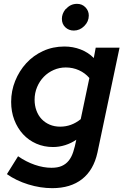

<svg xmlns="http://www.w3.org/2000/svg" viewBox="-20 -761 646 999"><path d="M16 0ZM256 4Q209 4 169 -13.5Q129 -31 100 -62.5Q71 -94 54.5 -137Q38 -180 38 -231Q38 -288 59 -340Q80 -392 116.5 -432Q153 -472 204 -495.5Q255 -519 315 -519Q360 -519 400 -503.5Q440 -488 468 -459Q470 -473 473 -486Q476 -499 478 -513H602Q573 -376 544.5 -240Q516 -104 487 33Q467 124 407 171Q347 218 252 218Q190 218 127 198.5Q64 179 16 145Q30 122 45 98.5Q60 75 74 52Q116 81 161 96.5Q206 112 248 112Q280 112 301.5 102.5Q323 93 337.5 75Q352 57 361 29.5Q370 2 377 -34Q351 -16 319.5 -6Q288 4 256 4ZM160 -242Q160 -212 169.5 -186Q179 -160 196.5 -141.5Q214 -123 238.5 -112.5Q263 -102 293 -102Q352 -102 400 -141Q411 -195 422.5 -248Q434 -301 445 -355Q423 -381 391 -395.5Q359 -410 322 -410Q289 -410 259.5 -397Q230 -384 208 -361.5Q186 -339 173 -308Q160 -277 160 -242ZM364 -602Q338 -602 320 -619Q302 -636 302 -663Q302 -689 320 -712L326 -717Q348 -741 381 -741Q407 -741 424.5 -723Q442 -705 442 -680Q442 -649 418.5 -625.5Q395 -602 364 -602Z"/></svg>

Font: Rosa Sans SemiBold
Style: Italic
Weight: 600
Italic angle: -12°
Designer: Pentagram / MCKL
Foundry: Pentagram / MCKL
Version: Version 1.005;September 16, 2019;FontCreator 11.5.0.2425 64-